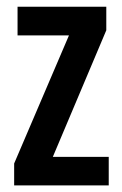

<svg xmlns="http://www.w3.org/2000/svg" viewBox="-20 -562 370 582"><path d="M309.6 0H22.9V-66.4L189 -454.6H33.2V-541.5H302.2V-470.2L140.1 -86.4H309.6Z"/></svg>

Font: Open Sans Condensed SemiBold
Style: Regular
Weight: 600
Width: 3
Designer: Monotype Design Team
Foundry: Monotype Imaging Inc.
Version: Version 3.000; ttfautohint (v1.8.4)